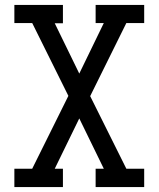

<svg xmlns="http://www.w3.org/2000/svg" viewBox="-20 -755 640 775"><path d="M38 0V-74H110L256 -368L110 -662H38V-735H234V-661H201L263 -534L300 -458L399 -662H366V-735H562V-662H490L344 -367L490 -74H562V0H366V-74H399L300 -277L201 -74H234V0Z"/></svg>

Font: Iosevka Slab Extended
Style: Regular
Weight: 400
Width: 7
Monospace: yes
Designer: Belleve Invis
Foundry: Belleve Invis
Version: Version 11.1.1; ttfautohint (v1.8.3)